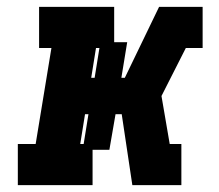

<svg xmlns="http://www.w3.org/2000/svg" viewBox="-20 -540 640 560"><path d="M32 0V-120H84L130 -400H94V-520H313V-417H351L334 -313H344L444 -520H571V-400H522L451 -260L475 -120H509V0H366L335 -207H317L299 -103H250V0ZM246 -313H256L270 -400H260ZM224 -120 238 -207H228L214 -120Z"/></svg>

Font: Iosevka Etoile Heavy Oblique
Style: Regular
Weight: 900
Italic angle: -9°
Designer: Belleve Invis
Foundry: Belleve Invis
Version: Version 15.5.2; ttfautohint (v1.8.4)